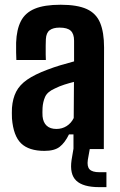

<svg xmlns="http://www.w3.org/2000/svg" viewBox="-20 -629 506 810"><path d="M167.5 7.5Q102 7.5 69.2 -24Q36.5 -55.5 30.5 -129Q30 -139 30 -152Q30 -165 30.5 -174Q33.5 -213.5 48.2 -242.2Q63 -271 94.8 -293Q126.5 -315 180 -335Q207.5 -345.5 234 -353.5Q260.5 -361.5 292.5 -370V-457.5Q292.5 -486.5 278.2 -499.5Q264 -512.5 231.5 -512.5Q204 -512.5 189.5 -501.5Q175 -490.5 173.5 -464Q173 -455.5 172.8 -436.5Q172.5 -417.5 172.8 -399.2Q173 -381 173.5 -376H49Q48.5 -386.5 48 -407.8Q47.5 -429 48 -449Q50 -504.5 68.2 -540Q86.5 -575.5 126.8 -592.2Q167 -609 236 -609Q306 -609 346 -590.8Q386 -572.5 402.5 -532.5Q419 -492.5 419 -429L418 0H290V-62H271Q254 -27 232 -9.8Q210 7.5 167.5 7.5ZM218 -85Q242 -85 261.2 -97.2Q280.5 -109.5 291 -131L292 -283.5Q272 -278.5 251.5 -272Q231 -265.5 211 -255.5Q179.5 -241.5 170.2 -220.2Q161 -199 159.5 -174Q159 -161.5 159 -155Q159 -148.5 159.5 -138.5Q162 -112.5 176.8 -98.8Q191.5 -85 218 -85ZM429 160.5H399Q330.5 160.5 301.8 133.2Q273 106 282 45.5L290 -2H359L350.5 45.5Q346.5 73.5 358 85.5Q369.5 97.5 399 97.5H429Z"/></svg>

Font: Big Shoulders
Style: Bold
Weight: 700
Designer: Patric King
Foundry: XO Type Co
Version: Version 2.002